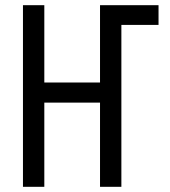

<svg xmlns="http://www.w3.org/2000/svg" viewBox="-20 -720 656 740"><path d="M403.2 -624V-700H591V-624ZM68.5 0V-700H150.8V-402H365.5V-700H447.8V0H365.5V-324.5H150.8V0Z"/></svg>

Font: Overpass Mono Light
Style: Regular
Weight: 300
Monospace: yes
Designer: Delve Withrington, Dave Bailey
Foundry: Delve Fonts LLC
Version: Version 4.000